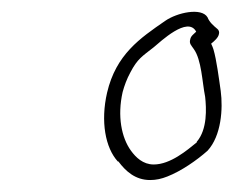

<svg xmlns="http://www.w3.org/2000/svg" viewBox="-20 -688 390 321"><path d="M159 -533C148 -485 156 -441 177 -418H178C190 -402 206 -387 231 -387C241 -387 250 -389 260 -393C283 -402 309 -420 327 -436C350 -461 353 -506 349 -536C346 -557 342 -588 337 -605C337 -606 334 -613 333 -615C338 -619 345 -625 346 -631C347 -634 346 -638 343 -640C337 -645 330 -651 327 -659C317 -676 276 -667 256 -653C214 -624 174 -597 159 -533ZM185 -534C188 -545 192 -556 198 -567C210 -590 218 -594 237 -609C248 -618 294 -662 308 -635C304 -631 299 -628 298 -622C296 -615 300 -612 304 -606C317 -588 318 -551 323 -526C325 -507 327 -472 309 -451V-450C293 -437 265 -413 237 -413C219 -413 207 -425 199 -436C183 -458 176 -494 185 -534ZM327 -436Z"/></svg>

Font: Stray Cat
Style: LtObl
Weight: 300
Version: Version 1.0